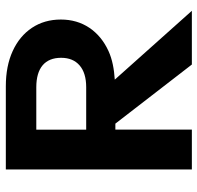

<svg xmlns="http://www.w3.org/2000/svg" viewBox="-30 -674 704 685"><g transform="rotate(-90 322.5 -332.0)"><path d="M223.4 -272.9 434.3 0H626L380.4 -275C418.1 -277.4 452.8 -283.9 482.2 -297.3C517.9 -313.6 545.5 -336.3 565.2 -365.5C584.8 -394.7 594.8 -428.7 594.8 -467.4C594.8 -506.7 584.8 -541.1 565.2 -570.6C545.5 -600.1 517.9 -623 482.2 -639.3C446.6 -655.6 404.8 -663.7 356.8 -663.7H60V0H202.1V-272.9ZM353.2 -555C387.6 -555 413.7 -547.4 431.6 -532.4C449.3 -517.3 458.3 -495.3 458.3 -466.5C458.3 -438.2 449.3 -416.2 431.1 -400.5C413.1 -384.9 387.1 -377 353.2 -377H202V-555Z"/></g></svg>

Font: Diatome Awesome Bold
Style: Regular
Weight: 400
Designer: 15.100.17
Foundry: 15.100.17
Version: Version 1.010;Fontself Maker 3.5.8